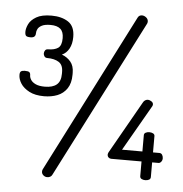

<svg xmlns="http://www.w3.org/2000/svg" viewBox="-55 -822 858 901"><g transform="rotate(5 374.0 -371.5)"><path d="M152 -351Q110 -351 82.5 -365.5Q55 -380 42 -400.5Q29 -421 29 -441Q29 -454 35 -458Q41 -462 53 -462Q69 -462 74 -457.5Q79 -453 79 -444Q79 -433 86 -422Q93 -411 109 -403.5Q125 -396 152 -396Q189 -396 208 -412Q227 -428 227 -463V-472Q227 -505 206.5 -518Q186 -531 152 -531Q143 -531 138.5 -537.5Q134 -544 134 -551Q134 -559 138.5 -565.5Q143 -572 152 -572Q182 -572 199 -583.5Q216 -595 216 -630Q216 -660 200.5 -673.5Q185 -687 154 -687Q128 -687 114 -680Q100 -673 94.5 -663Q89 -653 89 -642Q89 -632 83.5 -626.5Q78 -621 65 -621Q49 -621 44 -626Q39 -631 39 -645Q39 -661 48.5 -681Q58 -701 83.5 -716Q109 -731 155 -731Q203 -731 234 -710.5Q265 -690 265 -640Q265 -607 252.5 -584.5Q240 -562 219 -553Q244 -544 260.5 -524.5Q277 -505 277 -472V-463Q277 -423 260 -398Q243 -373 215 -362Q187 -351 152 -351ZM200 26Q190 26 182 19Q174 12 174 2Q174 -5 177 -10L558 -757Q564 -769 578 -769Q588 -769 597.5 -761.5Q607 -754 607 -742Q607 -735 603 -729L224 12Q221 19 214.5 22.5Q208 26 200 26ZM660 0Q650 0 642.5 -4Q635 -8 635 -17V-86H492Q485 -86 479.5 -91Q474 -96 474 -105Q474 -108 477 -115L617 -362Q621 -370 627.5 -373.5Q634 -377 640 -377Q647 -377 656 -371.5Q665 -366 665 -357Q665 -353 663 -349L539 -133H635V-210Q635 -218 642.5 -222Q650 -226 660 -226Q670 -226 677.5 -222Q685 -218 685 -210V-133H715Q724 -133 728.5 -125.5Q733 -118 733 -109Q733 -100 727.5 -93Q722 -86 715 -86H685V-17Q685 -8 677.5 -4Q670 0 660 0Z"/></g></svg>

Font: Dosis ExtraLight
Style: Regular
Weight: 400
Version: Version 3.001; ttfautohint (v1.8.2)